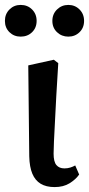

<svg xmlns="http://www.w3.org/2000/svg" viewBox="-24 -748 362 781"><path d="M60 -599Q33 -599 14.5 -617Q-4 -635 -4 -663Q-4 -691 14.5 -709.5Q33 -728 60 -728Q88 -728 106.5 -709.5Q125 -691 125 -663Q125 -635 106.5 -617Q88 -599 60 -599ZM254 -599Q227 -599 208 -617Q189 -635 189 -663Q189 -691 208 -709.5Q227 -728 254 -728Q281 -728 299.5 -709.5Q318 -691 318 -663Q318 -635 299.5 -617Q281 -599 254 -599ZM198 13Q164 13 141.5 -0.5Q119 -14 107.5 -41.5Q96 -69 95 -112L91 -482L195 -505L213 -491Q208 -418 205 -358Q202 -298 199.5 -251.5Q197 -205 195.5 -172.5Q194 -140 194 -123Q194 -90 205.5 -76.5Q217 -63 238 -63Q251 -63 262 -66.5Q273 -70 282 -75L298 -38Q284 -18 259 -2.5Q234 13 198 13Z"/></svg>

Font: Source Serif 4 Medium
Style: Regular
Weight: 500
Designer: Frank Grießhammer
Foundry: Adobe Systems Incorporated
Version: Version 4.004;hotconv 1.0.116;makeotfexe 2.5.65601